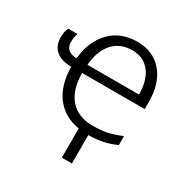

<svg xmlns="http://www.w3.org/2000/svg" viewBox="-165 -684 978 1007"><g transform="rotate(30 324.0 -180.5)"><path d="M343 5Q251 -10 200 -77Q149 -144 147 -255Q84 -257 53 -285Q22 -313 22 -363Q22 -397 34 -421H90Q81 -397 81 -369Q81 -310 149 -308Q160 -417 222.5 -480Q285 -543 383 -543Q480 -543 536 -477.5Q592 -412 592 -299V-256H213Q214 -153 262 -98.5Q310 -44 399 -44Q447 -44 482.5 -51Q518 -58 569 -79V-25Q527 -6 489.5 1.5Q452 9 404 10V182H343ZM528 -307Q528 -393 489.5 -442Q451 -491 383 -491Q310 -491 266.5 -442.5Q223 -394 216 -307Z"/></g></svg>

Font: OpenSansMMV
Style: Light
Weight: 300
Foundry: Ascender Corporation
Version: Version 4.001